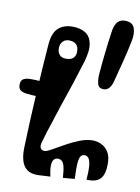

<svg xmlns="http://www.w3.org/2000/svg" viewBox="-91 -866 695 950"><g transform="rotate(10 256.5 -391.5)"><path d="M170 22Q120 24 97.5 -6.8Q75 -37.5 77 -102Q81 -229.5 88.8 -363.8Q96.5 -498 106 -623Q110.5 -681.5 137.2 -706.2Q164 -731 209 -731Q247.5 -731 273.2 -715.2Q299 -699.5 306.2 -664Q313.5 -628.5 296 -570Q279 -514 260.5 -457.5Q242 -401 223 -346Q220 -338.5 217.8 -331Q215.5 -323.5 213 -316Q211 -308.5 208.2 -301Q205.5 -293.5 203 -286Q199.5 -273.5 195.2 -260.8Q191 -248 187 -235Q185 -229.5 183.2 -224Q181.5 -218.5 179.8 -213.2Q178 -208 176 -203Q174.5 -198.5 173.2 -194Q172 -189.5 170.8 -185Q169.5 -180.5 168 -176Q166 -168 163.2 -159.2Q160.5 -150.5 158 -142Q152 -121 158.2 -111Q164.5 -101 178 -101Q188.5 -101 213.2 -115Q238 -129 270.8 -147.5Q303.5 -166 338.8 -180Q374 -194 405 -194Q425.5 -194 447 -184.8Q468.5 -175.5 483.2 -153.2Q498 -131 498 -92Q498 -42.5 479.5 -19.8Q461 3 419 3Q416 3 413.2 3Q410.5 3 408 3Q411.5 -45 408.5 -70.5Q405.5 -96 397.5 -105.5Q389.5 -115 378 -115Q365 -115 358 -104.5Q351 -94 349.2 -67Q347.5 -40 350 9Q336 10.5 321 11.8Q306 13 291 14Q289 -23 284 -42.2Q279 -61.5 270.8 -68.2Q262.5 -75 251 -75Q237.5 -75 230 -65.2Q222.5 -55.5 222 -34.8Q221.5 -14 229 19Q214 19.5 199.5 20.2Q185 21 170 22ZM102 -361Q62.5 -362 40.2 -365.2Q18 -368.5 9 -377Q0 -385.5 0 -403Q0 -421.5 10.5 -430Q21 -438.5 46 -439.5Q71 -440.5 114 -436ZM204 -569Q228 -569 240 -580.5Q252 -592 252 -612Q252 -637.5 239.5 -649.2Q227 -661 203 -661Q183.5 -661 171.8 -648Q160 -635 160 -614Q160 -594 170.8 -581.5Q181.5 -569 204 -569ZM476 -44 419 -60Q423.5 -75 427.5 -85Q431.5 -95 438.8 -98.5Q446 -102 460 -98Q472.5 -95 477.5 -88.2Q482.5 -81.5 481.8 -70.5Q481 -59.5 476 -44ZM413.5 -452.5Q388.5 -452.5 382.8 -473Q377 -493.5 379 -522.5Q383 -573 389 -627.5Q395 -682 403 -737.5Q407 -770 420.5 -787.5Q434 -805 458.5 -805Q497 -805 507 -778Q517 -751 509 -711.5Q498 -657 484 -602.5Q470 -548 457 -498.5Q452 -478.5 440.8 -465.5Q429.5 -452.5 413.5 -452.5Z"/></g></svg>

Font: Kablammo
Style: Regular
Weight: 400
Designer: Travis Kochel, Lizy Gershenzon, Daria Petrova, Ethan Cohen
Foundry: Vectro Type Foundry
Version: Version 1.002